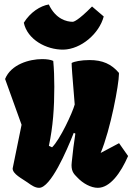

<svg xmlns="http://www.w3.org/2000/svg" viewBox="-20 -853 608 882"><path d="M38.1 -79.1C38.1 -53.2 82 -32.2 106 -15.1C125.5 -1 141.6 9.8 159.7 9.8C212.4 9.8 285.6 -158.2 318.8 -242.7L326.2 -239.3C319.3 -195.3 314.5 -157.2 309.6 -107.9C309.1 -103 308.6 -98.6 308.6 -94.2C308.6 -61.5 323.2 -50.8 334 -39.1C360.8 -9.8 398.4 9.8 429.2 9.8C485.8 9.8 534.7 -58.6 568.4 -136.2L526.9 -195.3L442.4 -150.4C488.3 -259.3 526.4 -466.8 526.4 -512.7V-518.1C491.7 -559.1 450.7 -577.1 391.1 -577.1C353.5 -577.1 319.3 -570.3 309.1 -563.5C309.1 -547.9 311.5 -512.7 323.2 -373C313.5 -336.4 255.9 -211.9 219.2 -176.3L204.6 -183.1C223.6 -272 229.5 -358.9 229.5 -454.6C229.5 -496.6 228 -537.1 224.6 -573.2C213.4 -578.6 195.3 -581.5 173.8 -581.5C114.3 -581.5 30.3 -557.1 3.4 -490.2L79.1 -279.8ZM271.5 -625C352.1 -627 435.5 -697.8 456.5 -777.3L402.8 -823.2C337.4 -756.8 317.9 -752.9 314 -752.9C286.6 -752.9 236.3 -764.6 204.1 -832.5C165.5 -826.2 119.1 -796.9 89.4 -748.5C105.5 -671.9 191.9 -624 271.5 -625Z"/></svg>

Font: Fruktur
Style: Regular
Weight: 400
Designer: Viktoriya Grabowska
Foundry: Viktoriya Grabowska
Version: Version 1.002